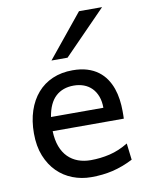

<svg xmlns="http://www.w3.org/2000/svg" viewBox="-88 -845 711 920"><g transform="rotate(-10 267.5 -384.5)"><path d="M136.7 -236.8Q138.2 -193.8 150.1 -162.1Q162.1 -130.4 182.9 -109.6Q203.6 -88.9 231.7 -78.6Q259.8 -68.4 293 -68.4Q340.3 -68.4 385.7 -79.1Q431.2 -89.8 476.1 -117.2L485.8 -36.6Q460 -23.4 435.1 -14.2Q410.2 -4.9 385.3 1Q360.4 6.8 334.7 9.5Q309.1 12.2 280.8 12.2Q233.9 12.2 191.4 -4.2Q148.9 -20.5 116.7 -52.5Q84.5 -84.5 65.4 -131.8Q46.4 -179.2 46.4 -241.7Q46.4 -302.2 62.7 -351.3Q79.1 -400.4 109.4 -435.3Q139.6 -470.2 183.1 -489Q226.6 -507.8 280.8 -507.8Q320.8 -507.8 351.6 -498.3Q382.3 -488.8 404.8 -471.9Q427.2 -455.1 442.4 -432.6Q457.5 -410.2 466.6 -384.3Q475.6 -358.4 479.5 -330.3Q483.4 -302.2 483.4 -274.9V-255.9Q483.4 -243.7 482.9 -236.8ZM273.4 -434.6Q219.7 -434.6 185.5 -403.1Q151.4 -371.6 140.6 -305.2H395.5Q395.5 -336.4 386.5 -360.6Q377.4 -384.8 361.1 -401.4Q344.7 -418 322.3 -426.3Q299.8 -434.6 273.4 -434.6ZM473.1 -781.2 268.1 -571.3H189.9L360.8 -781.2Z"/></g></svg>

Font: Andika Phon
Style: Regular
Weight: 400
Designer: Victor Gaultney, Annie Olsen, Julie Remington, Don Collingsworth, Eric Hays, Becca Hirsbrunner
Foundry: SIL International
Version: Version 5.000